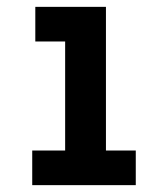

<svg xmlns="http://www.w3.org/2000/svg" viewBox="-20 -540 490 560"><path d="M74 0V-101H170V-419H83V-520H289V-101H376V0Z"/></svg>

Font: Iosevka Etoile
Style: Bold
Weight: 700
Designer: Belleve Invis
Foundry: Belleve Invis
Version: Version 28.1.0; ttfautohint (v1.8.4)